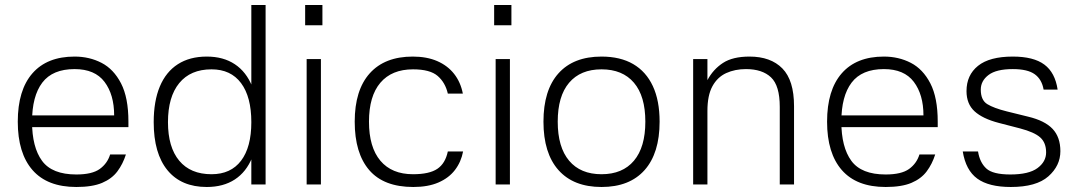

<svg xmlns="http://www.w3.org/2000/svg" viewBox="-20 -737 4306 767"><path d="M71 -276H436Q436 -359 397.5 -410Q359 -461 278 -461Q190 -461 149 -407Q108 -353 108 -251Q108 -149 148 -94.5Q188 -40 285 -40Q348 -40 378.5 -62Q409 -84 420 -120H483Q471 -82 449 -52.5Q427 -23 388 -6.5Q349 10 285 10Q169 10 110 -57.5Q51 -125 51 -251Q51 -377 109.5 -444Q168 -511 278 -511Q337 -511 385.5 -486Q434 -461 463.5 -404Q493 -347 493 -251V-229H70Z M984 -717H1041V0H984ZM806 10Q704 10 649 -57Q594 -124 594 -249Q594 -333 618.5 -391.5Q643 -450 690.5 -480.5Q738 -511 806 -511Q872 -511 918 -480.5Q964 -450 987.5 -391.5Q1011 -333 1011 -249Q1011 -166 987.5 -108Q964 -50 918 -20Q872 10 806 10ZM825 -41Q902 -41 943 -95Q984 -149 984 -249Q984 -350 943 -405Q902 -460 825 -460Q741 -460 696 -405Q651 -350 651 -249Q651 -149 696 -95Q741 -41 825 -41Z M1262 -501V0H1205V-501ZM1199 -717H1268V-636H1199Z M1631 10Q1513 10 1455 -57.5Q1397 -125 1397 -251Q1397 -377 1457 -444Q1517 -511 1629 -511Q1685 -511 1726.5 -493Q1768 -475 1794 -442Q1820 -409 1829 -363H1769Q1759 -407 1728.5 -433.5Q1698 -460 1630 -460Q1545 -460 1499.5 -406.5Q1454 -353 1454 -251Q1454 -149 1499.5 -95Q1545 -41 1630 -41Q1695 -41 1727 -62.5Q1759 -84 1769 -132H1830Q1822 -90 1797.5 -58Q1773 -26 1731.5 -8Q1690 10 1631 10Z M2017 -501V0H1960V-501ZM1954 -717H2023V-636H1954Z M2383 10Q2271 10 2211 -57.5Q2151 -125 2151 -251Q2151 -377 2211 -444Q2271 -511 2383 -511Q2458 -511 2509.5 -481Q2561 -451 2588 -393Q2615 -335 2615 -251Q2615 -125 2555 -57.5Q2495 10 2383 10ZM2383 -41Q2467 -41 2512.5 -95Q2558 -149 2558 -251Q2558 -353 2512.5 -406.5Q2467 -460 2383 -460Q2299 -460 2253.5 -406.5Q2208 -353 2208 -251Q2208 -149 2253.5 -95Q2299 -41 2383 -41Z M2806 0H2749V-501H2806V-417Q2829 -460 2868 -485.5Q2907 -511 2974 -511Q3059 -511 3105.5 -463.5Q3152 -416 3152 -313V0H3095V-310Q3095 -395 3060 -428Q3025 -461 2960 -461Q2916 -461 2881 -445Q2846 -429 2826 -392.5Q2806 -356 2806 -294Z M3304 -276H3669Q3669 -359 3630.5 -410Q3592 -461 3511 -461Q3423 -461 3382 -407Q3341 -353 3341 -251Q3341 -149 3381 -94.5Q3421 -40 3518 -40Q3581 -40 3611.5 -62Q3642 -84 3653 -120H3716Q3704 -82 3682 -52.5Q3660 -23 3621 -6.5Q3582 10 3518 10Q3402 10 3343 -57.5Q3284 -125 3284 -251Q3284 -377 3342.5 -444Q3401 -511 3511 -511Q3570 -511 3618.5 -486Q3667 -461 3696.5 -404Q3726 -347 3726 -251V-229H3303Z M4149 -379Q4142 -420 4113.5 -440.5Q4085 -461 4026 -461Q3960 -461 3929 -437.5Q3898 -414 3898 -379Q3898 -337 3924 -321Q3950 -305 4002 -292L4087 -271Q4154 -255 4185 -222Q4216 -189 4216 -133Q4216 -75 4168 -32.5Q4120 10 4018 10Q3930 10 3884 -23.5Q3838 -57 3826 -132H3887Q3894 -88 3920 -64Q3946 -40 4016 -40Q4090 -40 4124.5 -65.5Q4159 -91 4159 -128Q4159 -167 4135.5 -188Q4112 -209 4055 -224L3970 -246Q3905 -263 3873 -292.5Q3841 -322 3841 -373Q3841 -437 3887 -474Q3933 -511 4026 -511Q4109 -511 4152 -479Q4195 -447 4205 -379Z"/></svg>

Font: 42dot Sans Light Light
Style: Regular
Weight: 300
Version: Version 1.000